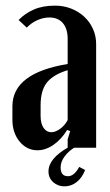

<svg xmlns="http://www.w3.org/2000/svg" viewBox="-20 -524 389 681"><path d="M24 -147Q24 -265 220 -297V-386Q220 -422 203 -442Q186 -462 155 -462Q134 -462 112.5 -452.5Q91 -443 75 -426L46 -453Q68 -476 99.5 -490Q131 -504 175 -504Q206 -504 232.5 -493.5Q259 -483 278.5 -465Q298 -447 309.5 -422Q321 -397 321 -368V0H220V-30L229 -59L218 -63Q198 -30 170 -10.5Q142 9 113 9Q75 9 49.5 -22Q24 -53 24 -99ZM162 -55Q176 -55 192.5 -66.5Q209 -78 220 -98V-275Q170 -260 147 -232Q124 -204 124 -150V-113Q124 -86 134.5 -70.5Q145 -55 162 -55ZM282 79Q271 107 251.5 122Q232 137 209 137Q185 137 168.5 122Q152 107 152 84Q152 38 223 -2H246Q223 12 209 31Q195 50 195 70Q195 101 221 101Q233 101 243 92Q253 83 261 68Z"/></svg>

Font: Moniqa Paragraph
Style: Bold
Weight: 700
Designer: Rajesh Rajput
Foundry: Rajesh Rajput
Version: Version 1.000